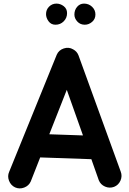

<svg xmlns="http://www.w3.org/2000/svg" viewBox="-20 -972 712 1061"><path d="M63.5 63.5Q39.6 52.2 29.8 26.6Q20 1 30.8 -22.9L293.5 -669.4Q304.7 -695.3 332.5 -704.3Q360.4 -713.4 384.3 -699.2Q405.3 -688 413.6 -666.5L647 -23.9Q656.7 1 645.8 25.9Q634.8 50.8 610.4 60.5Q585.4 69.8 560.5 59.1Q535.6 48.3 525.9 23.9L484.9 -92.3L202.1 -102.1L149.9 30.8Q139.2 54.7 113.5 64.5Q87.9 74.2 63.5 63.5ZM349.1 -475.6 252.4 -230 438.5 -223.6ZM507.3 -892.1Q507.3 -866.7 489 -851.1Q470.7 -835.4 448.7 -835.4Q423.3 -835.4 407.2 -853Q391.1 -870.6 391.1 -891.6Q391.1 -916.5 406.2 -934.3Q421.4 -952.1 444.3 -952.1Q470.2 -952.1 488.8 -934.6Q507.3 -917 507.3 -892.1ZM350.6 -899.4Q350.6 -872.6 332 -854Q313.5 -835.4 286.6 -835.4Q262.2 -835.4 248.3 -854.5Q234.4 -873.5 234.4 -894Q234.4 -918.5 251.2 -935.3Q268.1 -952.1 292 -952.1Q313.5 -952.1 332 -938Q350.6 -923.8 350.6 -899.4Z"/></svg>

Font: Mikhak-DS2-FD Bold
Style: Regular
Weight: 700
Designer: Amin Abedi
Version: Version 3.4